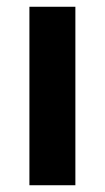

<svg xmlns="http://www.w3.org/2000/svg" viewBox="-20 -548 310 568"><path d="M67 0V-528H203V0Z"/></svg>

Font: Lexend SemiBold
Style: Regular
Weight: 600
Designer: Bonnie Shaver-Troup, Thomas Jockin
Foundry: Lexend
Version: Version 1.005; ttfautohint (v1.8.3)